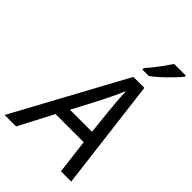

<svg xmlns="http://www.w3.org/2000/svg" viewBox="-328 -1053 1162 1162"><g transform="rotate(45 252.5 -472.0)"><path d="M-57 0 331 -714H425L513 0H425L398 -222H157L41 0ZM200 -302H389L373 -452Q369 -490 365.5 -536Q362 -582 361 -617H358Q342 -579 321 -535.5Q300 -492 277 -448ZM338 -784V-797Q356 -816 376.5 -842Q397 -868 416.5 -895Q436 -922 450 -944H550V-934Q536 -917 508.5 -888Q481 -859 450 -830.5Q419 -802 393 -784Z"/></g></svg>

Font: Noto IKEA Latin
Style: Italic
Weight: 400
Italic angle: -12°
Designer: Monotype Design Team
Foundry: Monotype Imaging Inc.
Version: Version 1.0